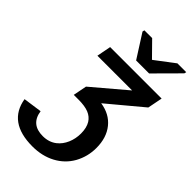

<svg xmlns="http://www.w3.org/2000/svg" viewBox="-330 -830 1128 1128"><g transform="rotate(45 233.5 -266.0)"><path d="M418 80.6Q383.8 141.1 321.5 174.3Q259.3 207.5 179.2 207.5Q78.1 207.5 20.8 166.3Q-36.6 125 -49.8 43.5L66.9 26.9Q80.6 121.6 179.2 121.6Q230 121.6 265.6 93.8Q294.9 70.8 311.3 33Q327.6 -4.9 327.6 -48.3Q327.6 -95.7 309.1 -126Q292 -153.3 260.5 -166Q229 -178.7 176.3 -178.7H136.7L153.3 -263.7L360.8 -439.5H72.3L89.4 -528.3H517.1L499 -436L285.6 -257.8Q363.8 -246.1 407.7 -191.7Q451.7 -137.2 451.7 -51.8Q451.7 19.5 418 80.6ZM506.8 -727.5 360.8 -580.6H252.9L159.2 -727.5L162.1 -740.2H226.6L315.4 -649.9H317.4L436.5 -740.2H509.8Z"/></g></svg>

Font: Arimo SemiBold
Style: Italic
Weight: 600
Italic angle: -12°
Version: Version 1.33